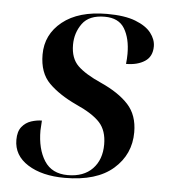

<svg xmlns="http://www.w3.org/2000/svg" viewBox="-45 -586 568 638"><g transform="rotate(5 239.0 -267.5)"><path d="M194 10Q118 10 70.5 -20Q23 -50 23 -102Q23 -130 35.5 -145.5Q48 -161 66.5 -167Q85 -173 102 -173Q102 -165 101 -156.5Q100 -148 100 -140Q100 -78 125 -39Q150 0 203 0Q256 0 285.5 -30.5Q315 -61 315 -112Q315 -158 291 -184.5Q267 -211 211 -236Q153 -263 119 -297Q85 -331 85 -392Q85 -459 138.5 -502Q192 -545 287 -545Q346 -545 382 -531Q418 -517 434.5 -495.5Q451 -474 451 -451Q451 -417 426.5 -401Q402 -385 364 -385Q365 -394 365.5 -402.5Q366 -411 366 -419Q366 -470 346.5 -502.5Q327 -535 280 -535Q228 -535 205.5 -504Q183 -473 183 -433Q183 -388 208 -363.5Q233 -339 287 -315Q347 -288 379 -253Q411 -218 411 -161Q411 -87 355.5 -38.5Q300 10 194 10Z"/></g></svg>

Font: Noto Serif Display Medium
Style: Italic
Weight: 500
Italic angle: -12°
Designer: Monotype Design Team
Foundry: Monotype Imaging Inc.
Version: Version 2.009